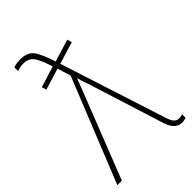

<svg xmlns="http://www.w3.org/2000/svg" viewBox="-240 -846 933 933"><g transform="rotate(-45 227.0 -379.0)"><path d="M-6 0H25L195 -433Q202 -450 208.5 -468Q215 -486 222 -504H224Q228 -485 235 -467.5Q242 -450 249 -426L366 -55Q386 8 432 8Q448 8 460 3V-21Q448 -17 436 -17Q422 -17 411.5 -26.5Q401 -36 392 -64L215 -613L329 -648L322 -672L207 -637Q183 -712 161.5 -739Q140 -766 92 -766Q66 -766 45 -759V-733Q53 -736 63.5 -738.5Q74 -741 87 -741Q124 -741 142 -717.5Q160 -694 180 -630L71 -596L78 -572L189 -606L210 -537Z"/></g></svg>

Font: Noto Sans Display Thin
Style: Regular
Weight: 250
Designer: Monotype Design Team
Foundry: Monotype Imaging Inc.
Version: Version 1.900